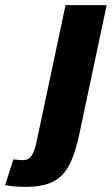

<svg xmlns="http://www.w3.org/2000/svg" viewBox="-169 -520 435 747"><path d="M246 -500 140 0Q124 77 100.5 122Q77 167 37 187Q-3 207 -70 207Q-95 207 -115.5 205Q-136 203 -149 200L-117 100Q-96 103 -81 103Q-55 103 -44.5 83.5Q-34 64 -27 33L86 -500Z"/></svg>

Font: Epunda Sans ExtraBold
Style: Italic
Weight: 800
Italic angle: -12.0243°
Designer: Simon Atzbach
Foundry: typofactur
Version: Version 2.204; ttfautohint (v1.8.4.7-5d5b)